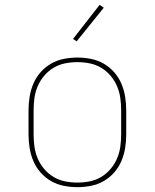

<svg xmlns="http://www.w3.org/2000/svg" viewBox="-20 -766 640 794"><path d="M300 8Q272 8 244 2.5Q216 -3 191.5 -17Q167 -31 148 -52.5Q129 -74 118 -100Q107 -126 102.5 -154Q98 -182 98 -210V-310Q98 -338 102.5 -366Q107 -394 118 -420Q129 -446 148 -467.5Q167 -489 191.5 -503Q216 -517 244 -522.5Q272 -528 300 -528Q328 -528 356 -522.5Q384 -517 408.5 -503Q433 -489 452 -467.5Q471 -446 482 -420Q493 -394 497.5 -366Q502 -338 502 -310V-210Q502 -182 497.5 -154Q493 -126 482 -100Q471 -74 452 -52.5Q433 -31 408.5 -17Q384 -3 356 2.5Q328 8 300 8ZM300 -11Q326 -11 351 -16Q376 -21 398 -34Q420 -47 437 -67Q454 -87 464 -110.5Q474 -134 477.5 -159Q481 -184 481 -210V-310Q481 -336 477.5 -361Q474 -386 464 -409.5Q454 -433 437 -453Q420 -473 398 -486Q376 -499 351 -504Q326 -509 300 -509Q274 -509 249 -504Q224 -499 202 -486Q180 -473 163 -453Q146 -433 136 -409.5Q126 -386 122.5 -361Q119 -336 119 -310V-210Q119 -184 122.5 -159Q126 -134 136 -110.5Q146 -87 163 -67Q180 -47 202 -34Q224 -21 249 -16Q274 -11 300 -11ZM297 -595 282 -605 392 -746 409 -734Z"/></svg>

Font: Iosevka HT Thin Extended
Style: Regular
Weight: 100
Width: 7
Monospace: yes
Designer: Belleve Invis
Foundry: Belleve Invis
Version: Version 32.3.0; ttfautohint (v1.8.4)